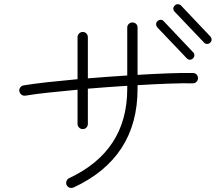

<svg xmlns="http://www.w3.org/2000/svg" viewBox="-20 -876 1046 931"><path d="M337 33Q327 37 317.5 34Q308 31 303 21Q299 12 302.5 2Q306 -8 315 -12Q597 -144 597 -445V-460Q550 -457 501.5 -453.5Q453 -450 406 -446V-275Q406 -265 399 -257.5Q392 -250 381 -250Q371 -250 363.5 -257.5Q356 -265 356 -275V-441Q281 -434 215 -427Q149 -420 102 -412Q92 -411 84 -417Q76 -423 74 -433Q72 -443 78 -451.5Q84 -460 94 -462Q143 -470 211 -477.5Q279 -485 356 -492V-695Q356 -706 363.5 -713.5Q371 -721 381 -721Q392 -721 399 -713.5Q406 -706 406 -695V-496Q453 -500 501.5 -503.5Q550 -507 597 -510V-742Q597 -753 604.5 -760Q612 -767 622 -767Q633 -767 640 -760Q647 -753 647 -742V-513Q729 -518 799 -520.5Q869 -523 915 -522Q926 -522 933 -515Q940 -508 940 -497Q940 -487 933 -479.5Q926 -472 915 -472Q869 -473 798.5 -470.5Q728 -468 647 -463V-445Q647 -111 337 33ZM916 -593Q900 -579 885 -594L743 -743Q737 -750 737 -759Q737 -768 744 -774Q751 -780 759.5 -780Q768 -780 774 -773L916 -623Q923 -617 922.5 -608Q922 -599 916 -593ZM999 -669Q993 -663 984 -663Q975 -663 969 -670L827 -819Q813 -835 828 -850Q834 -856 843 -855.5Q852 -855 858 -849L1000 -699Q1006 -692 1006 -683.5Q1006 -675 999 -669Z"/></svg>

Font: Kurewa Gothic CJK TC Regular
Style: Regular
Weight: 400
Designer: Max Yao
Foundry: Max-Everyday
Version: Version 1.071; ttfautohint (v1.8.3)